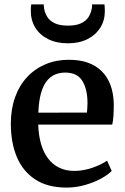

<svg xmlns="http://www.w3.org/2000/svg" viewBox="-20 -838 566 869"><path d="M281.5 11Q195.5 11 139.5 -25.8Q83.5 -62.5 56.2 -127.5Q29 -192.5 29 -277.5Q29 -344 48.2 -397.8Q67.5 -451.5 102.8 -489.2Q138 -527 186 -547.2Q234 -567.5 292 -567.5Q388 -567.5 440.2 -515.8Q492.5 -464 495 -368Q495 -337 493.5 -314Q492 -291 488 -274H153Q154.5 -227 165.2 -188.5Q176 -150 196.5 -122.2Q217 -94.5 247 -79.5Q277 -64.5 316.5 -64.5Q357.5 -64.5 399.5 -79.2Q441.5 -94 464.5 -111L485.5 -64.5Q468.5 -46.5 436.5 -29.2Q404.5 -12 364.2 -0.5Q324 11 281.5 11ZM153.5 -328 373.5 -328.5Q374.5 -338 375.2 -350Q376 -362 376 -372Q376 -433 353 -471.2Q330 -509.5 275 -509.5Q250 -509.5 228.8 -500.5Q207.5 -491.5 191.2 -470.8Q175 -450 165.2 -415Q155.5 -380 153.5 -328ZM287.5 -642Q235.5 -642 197.8 -661Q160 -680 139.8 -712.8Q119.5 -745.5 119.5 -786.5Q119.5 -794 119.8 -803Q120 -812 121.5 -818H178Q178 -814.5 178.5 -810Q179 -805.5 179.5 -800Q182.5 -781.5 193 -763.2Q203.5 -745 226.2 -733.5Q249 -722 287.5 -722Q326 -722 348.8 -733.5Q371.5 -745 382 -763Q392.5 -781 395.5 -800Q396.5 -805 396.8 -809.8Q397 -814.5 396.5 -818H453Q453.5 -812 454 -803.2Q454.5 -794.5 454.5 -787Q454.5 -745.5 434 -712.8Q413.5 -680 376 -661Q338.5 -642 287.5 -642Z"/></svg>

Font: Merriweather 24pt SemiBold
Style: Regular
Weight: 600
Designer: Eben Sorkin
Foundry: Eben Sorkin
Version: Version 2.100